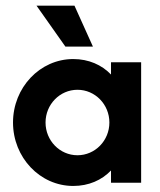

<svg xmlns="http://www.w3.org/2000/svg" viewBox="-20 -632 554 664"><path d="M206.2 -470.8H301.4L237.5 -612.5H106.2ZM233.3 11.1C286.8 11.1 331.9 -9 363.9 -42.4V0H468.1V-416.7H363.9V-374.3C331.9 -407.6 286.8 -427.8 233.3 -427.8C118.1 -427.8 25 -329.2 25 -208.3C25 -87.5 118.1 11.1 233.3 11.1ZM247.9 -95.1C186.8 -95.1 137.5 -145.8 137.5 -208.3C137.5 -270.8 186.8 -321.5 247.9 -321.5C309 -321.5 358.3 -270.8 358.3 -208.3C358.3 -145.8 309 -95.1 247.9 -95.1Z"/></svg>

Font: Afacad
Style: Bold
Weight: 700
Designer: Kristian Moeller
Foundry: Dicotype
Version: Version 1.000